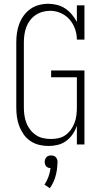

<svg xmlns="http://www.w3.org/2000/svg" viewBox="-20 -763 540 1014"><path d="M236 8Q211 8 186.5 2Q162 -4 141 -18Q120 -32 105.5 -52.5Q91 -73 82 -96.5Q73 -120 69.5 -145Q66 -170 66 -195V-540Q66 -565 69.5 -589.5Q73 -614 82 -637.5Q91 -661 105.5 -681Q120 -701 140.5 -715.5Q161 -730 185.5 -736.5Q210 -743 235 -743Q258 -743 281.5 -737Q305 -731 324.5 -718Q344 -705 359.5 -686.5Q375 -668 386 -647V-735H426V-554H386Q386 -583 376 -611Q366 -639 347 -660.5Q328 -682 301 -694Q274 -706 245 -706Q225 -706 205 -700.5Q185 -695 168 -683.5Q151 -672 138.5 -655.5Q126 -639 119 -620Q112 -601 109 -580.5Q106 -560 106 -540V-195Q106 -174 109 -153.5Q112 -133 119.5 -113.5Q127 -94 140 -77.5Q153 -61 170 -49.5Q187 -38 207.5 -33.5Q228 -29 249 -29Q270 -29 290 -33.5Q310 -38 326.5 -50Q343 -62 355 -79Q367 -96 374 -115Q381 -134 383.5 -154.5Q386 -175 386 -195V-355H250V-391H426V0H386V-99Q378 -75 364 -54.5Q350 -34 330 -19Q310 -4 285.5 2Q261 8 236 8ZM243 231 215 212Q228 193 236 170.5Q244 148 247 125Q241 125 234.5 122.5Q228 120 224 115.5Q220 111 218 104.5Q216 98 216 92Q216 85 218.5 78.5Q221 72 225.5 67Q230 62 236.5 60Q243 58 250 58Q257 58 263.5 60Q270 62 274.5 67Q279 72 281.5 78.5Q284 85 284 92V94L283 105Q282 138 272.5 170.5Q263 203 243 231Z"/></svg>

Font: Iosevka Curly Slab Extralight
Style: Regular
Weight: 200
Monospace: yes
Designer: Belleve Invis
Foundry: Belleve Invis
Version: Version 22.1.2; ttfautohint (v1.8.4)